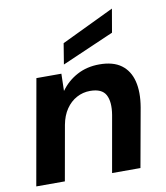

<svg xmlns="http://www.w3.org/2000/svg" viewBox="-84 -823 771 893"><g transform="rotate(-10 301.5 -376.5)"><path d="M15 0 103 -496H221L219 -416H220Q250 -458 296.5 -483Q343 -508 402 -508Q467 -508 505 -480Q543 -452 556 -400.5Q569 -349 557 -278L507 0H373L420 -266Q430 -327 412 -360.5Q394 -394 338 -394Q304 -394 274.5 -378Q245 -362 224.5 -332Q204 -302 196 -259L150 0ZM240 -536 256 -634 504 -753H505L486 -643Z"/></g></svg>

Font: DM Sans 28pt
Style: Bold Italic
Weight: 700
Italic angle: -10°
Version: Version 4.004;gftools[0.9.30]